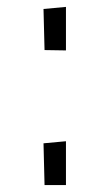

<svg xmlns="http://www.w3.org/2000/svg" viewBox="-20 -536 317 556"><path d="M171 0H109L106 -121L171 -127ZM171 -390 109 -391 106 -510 171 -516Z"/></svg>

Font: Truculenta Light
Style: Regular
Weight: 300
Version: Version 1.002